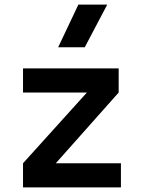

<svg xmlns="http://www.w3.org/2000/svg" viewBox="-20 -815 626 835"><path d="M80.1 0V-105L357.9 -412.6H80.1V-517.6H496.1V-412.6L222.7 -105H505.9V0ZM232.9 -609.4 320.8 -794.9H446.3L348.6 -609.4Z"/></svg>

Font: Cascadia Mono PL SemiBold
Style: Regular
Weight: 600
Monospace: yes
Designer: Aaron Bell
Foundry: Saja Typeworks
Version: Version 2404.023; ttfautohint (v1.8.4)